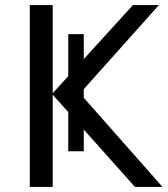

<svg xmlns="http://www.w3.org/2000/svg" viewBox="-20 -734 658 754"><path d="M309 -140H248V-294L187 -362V0H97V-714H187V-368L248 -435V-600H309V-502L502 -714H604L309 -384V-350L618 0H510L309 -225Z"/></svg>

Font: Go Noto Kurrent-Regular
Style: Regular
Weight: 400
Designer: Monotype Design Team
Foundry: Monotype Imaging Inc.
Version: Version 2.012; ttfautohint (v1.8.4.7-5d5b)